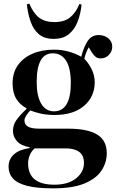

<svg xmlns="http://www.w3.org/2000/svg" viewBox="-20 -802 635 1052"><path d="M272 230Q181 230 127.5 216Q74 202 50.5 175.5Q27 149 27 111Q27 71 55.5 44.5Q84 18 143 9V5Q94 -4 72.5 -29Q51 -54 51 -85Q51 -115 67.5 -140.5Q84 -166 125 -205V-209Q90 -227 69.5 -260Q49 -293 49 -346Q49 -403 77.5 -444Q106 -485 157.5 -507.5Q209 -530 277 -530Q317 -530 355.5 -519.5Q394 -509 425 -491Q439 -545 460.5 -577.5Q482 -610 521 -610Q552 -610 573.5 -592Q595 -574 595 -546Q595 -521 577 -501.5Q559 -482 531 -482Q514 -482 503.5 -491Q493 -500 483 -515L466 -543Q458 -528 452.5 -514Q447 -500 442 -480Q466 -456 482.5 -422Q499 -388 499 -352Q499 -272 440.5 -222Q382 -172 279 -172Q237 -172 203.5 -179.5Q170 -187 146 -197Q114 -163 114 -142Q114 -120 133 -108.5Q152 -97 195 -97H354Q459 -97 512 -65Q565 -33 565 38Q565 88 536.5 132Q508 176 443.5 203Q379 230 272 230ZM275 -192Q368 -192 368 -347Q368 -429 342 -469.5Q316 -510 269 -510Q181 -510 181 -353Q181 -275 206 -233.5Q231 -192 275 -192ZM278 210Q353 210 396.5 175.5Q440 141 440 91Q440 49 413.5 30Q387 11 340 11H170Q152 26 143 48.5Q134 71 134 93Q134 210 278 210ZM274 -589Q223 -589 193 -614.5Q163 -640 148 -683Q133 -726 127 -778L141 -782Q162 -730 194 -705.5Q226 -681 278 -681Q333 -681 364.5 -707Q396 -733 415 -780L427 -777Q422 -727 405.5 -684Q389 -641 357.5 -615Q326 -589 274 -589Z"/></svg>

Font: Literata 72pt SemiBold
Style: Regular
Weight: 600
Designer: Latin by Veronika Burian and Jose Scaglione. Greek by Irene Vlachou. Cyrillic by Vera Evstafieva.
Foundry: TypeTogether
Version: Version 3.002